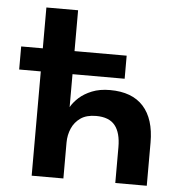

<svg xmlns="http://www.w3.org/2000/svg" viewBox="-51 -748 742 796"><g transform="rotate(5 320.0 -350.0)"><path d="M110 0V-434H20V-530H110V-700H242V-530H459V-434H242V-297Q254 -318 275 -337Q296 -356 328 -369Q360 -382 403 -382Q495 -382 542 -330Q589 -278 589 -180V0H458V-149Q458 -209 433.5 -239.5Q409 -270 355 -270Q315 -270 290.5 -253Q266 -236 254 -208.5Q242 -181 242 -149V0Z"/></g></svg>

Font: Golos Text SemiBold
Style: Regular
Weight: 600
Designer: A.Korolkova, Vitaly Kuzmin
Foundry: ParaType Ltd
Version: Version 2.004